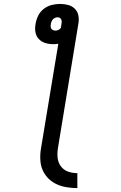

<svg xmlns="http://www.w3.org/2000/svg" viewBox="-20 -755 616 978"><path d="M374 203V127Q349 127 326.5 119Q304 111 290 92Q276 73 273.5 49Q271 25 275 0L379 -633Q383 -654 379.5 -674.5Q376 -695 362 -709.5Q348 -724 327.5 -729.5Q307 -735 286 -735Q265 -735 243 -729.5Q221 -724 202.5 -709.5Q184 -695 174 -674Q164 -653 161 -632Q157 -611 160.5 -591Q164 -571 177.5 -556.5Q191 -542 210.5 -536Q230 -530 251 -530Q264 -530 277 -532L189 0Q183 34 186 67Q189 100 205.5 127.5Q222 155 249 172.5Q276 190 308 196.5Q340 203 374 203ZM262 -599Q254 -599 247 -603.5Q240 -608 238.5 -616Q237 -624 239 -632V-633Q240 -641 244.5 -649.5Q249 -658 257 -662.5Q265 -667 274 -667Q282 -667 287.5 -662Q293 -657 294 -649Q295 -641 293 -633L290 -613Q285 -606 277.5 -602.5Q270 -599 263 -599Z"/></svg>

Font: Iosevka Sparkle Oblique
Style: Regular
Weight: 400
Italic angle: -9°
Designer: Belleve Invis
Foundry: Belleve Invis
Version: Version 4.5.0; ttfautohint (v1.8.3)